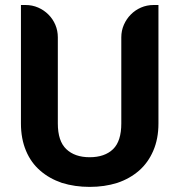

<svg xmlns="http://www.w3.org/2000/svg" viewBox="-20 -732 698 752"><path d="M600.6 -712.4V-248.5Q600.6 -188 580.1 -141.1Q560.1 -94.7 524.4 -63.5Q506.3 -47.9 485.1 -35.9Q463.9 -23.9 439 -15.6Q414.1 -7.8 387.2 -3.9Q360.4 0 331.1 0Q273.4 0 222.7 -15.6Q172.9 -32.7 137.7 -63.5Q119.6 -79.1 105.7 -98.4Q91.8 -117.7 82 -141.1Q62 -188.5 62 -248.5V-712.4H80.1Q106.4 -712.4 129.4 -702.4Q152.3 -692.4 169.7 -675Q187 -657.7 196.8 -634.8Q206.5 -611.8 206.5 -585.9V-248.5Q206.5 -179.2 239.7 -147.9Q272.9 -116.2 331.1 -116.2Q390.1 -116.2 422.9 -147.9Q455.1 -179.2 455.1 -248.5V-585.9Q455.1 -611.8 465.1 -634.8Q475.1 -657.7 492.2 -675Q509.3 -692.4 532.2 -702.4Q555.2 -712.4 581.5 -712.4Z"/></svg>

Font: Millunium
Style: Bold
Weight: 700
Designer: kolcsarzsolt
Foundry: Kolcsar Szilard Zsolt
Version: Version 2.000980; 2016